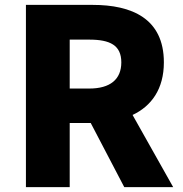

<svg xmlns="http://www.w3.org/2000/svg" viewBox="-20 -765 748 785"><path d="M265 -403V-603H345C430 -603 476 -580 476 -510C476 -440 430 -403 345 -403ZM488 0H688L522 -295C599 -331 650 -401 650 -510C650 -690 518 -745 359 -745H86V0H265V-262H351Z"/></svg>

Font: Noto Sans KR Black
Style: Regular
Weight: 900
Designer: Ryoko NISHIZUKA 西塚涼子 (kana, bopomofo & ideographs); Paul D. Hunt (Latin, Greek & Cyrillic); Sandoll Communications 산돌커뮤니
Foundry: Adobe
Version: Version 2.004;hotconv 1.0.118;makeotfexe 2.5.65603